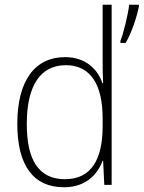

<svg xmlns="http://www.w3.org/2000/svg" viewBox="-20 -780 606 810"><path d="M250 10C341 10 391 -43 413 -102H415L420 0H451V-760H413V-530C413 -498 413 -464 415 -429H412C392 -489 340 -539 255 -539C127 -539 53 -440 53 -257C53 -83 120 10 250 10ZM566 -752V-760H525C521 -722 500 -635 488 -608V-599H510C535 -640 557 -708 566 -752ZM254 -24C143 -24 93 -105 93 -257C93 -420 151 -505 258 -505C362 -505 413 -423 413 -281V-248C413 -107 365 -24 254 -24Z"/></svg>

Font: Noto Sans Malayalam SemiCondensed ExtraLight
Style: Regular
Weight: 200
Width: 4
Designer: Jelle Bosma - Monotype Design Team
Foundry: Monotype Imaging Inc.
Version: Version 2.104